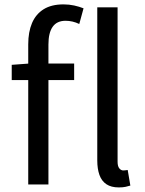

<svg xmlns="http://www.w3.org/2000/svg" viewBox="-20 -829 650 863"><path d="M106.9 0V-630Q106.9 -685.2 123.9 -725.3Q141 -765.4 176.1 -787.4Q211.2 -809.3 265.2 -809.3Q290.3 -809.3 313.4 -804.3Q336.5 -799.2 355.5 -791.6L336.3 -721.2Q306.3 -735.6 274.7 -735.6Q235.9 -735.6 216.8 -708.7Q197.7 -681.7 197.7 -628.9V0ZM32.7 -469V-537.6L111.2 -543.4H313.3V-469ZM513.9 13.4Q479.7 13.4 458.3 -0.9Q436.8 -15.3 427 -42.6Q417.2 -69.9 417.2 -108.1V-796H508.5V-102.1Q508.5 -81.5 516.3 -72.2Q524 -62.9 534 -62.9Q537.8 -62.9 542.1 -63.4Q546.4 -63.9 554 -64.9L565.9 5.1Q556.6 8 544.6 10.7Q532.7 13.4 513.9 13.4Z"/></svg>

Font: Noto Sans JP
Style: Regular
Weight: 100
Designer: Ryoko NISHIZUKA 西塚涼子 (kana, bopomofo & ideographs); Paul D. Hunt (Latin, Greek & Cyrillic); Sandoll Communications 산돌커뮤니
Foundry: Adobe
Version: Version 2.004;hotconv 1.0.118;makeotfexe 2.5.65603